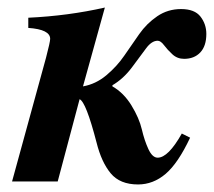

<svg xmlns="http://www.w3.org/2000/svg" viewBox="-20 -481 567 509"><path d="M258 -461 200 -252Q234 -258 262 -281.5Q290 -305 309.5 -333.5Q329 -362 349 -390.5Q369 -419 397 -438Q425 -457 460 -457Q496 -457 511.5 -437Q527 -417 527 -391Q527 -359 511 -342Q495 -325 468 -325Q450 -325 437 -337Q424 -349 415 -361Q406 -373 398 -373Q382 -373 367 -352.5Q352 -332 329.5 -302Q307 -272 278 -255V-252Q308 -235 328.5 -201.5Q349 -168 356 -138Q363 -108 373.5 -85.5Q384 -63 398 -63Q426 -63 462 -127L484 -116Q452 -48 419 -20Q386 8 346 8Q298 8 273.5 -21.5Q249 -51 236 -103Q208 -211 191 -218L133 0H12L102 -328Q113 -370 113 -378Q113 -403 55 -407V-434Q161 -439 258 -461Z"/></svg>

Font: STIX MathJax Alphabets
Style: Bold Italic
Weight: 700
Italic angle: -16.33°
Designer: MicroPress Inc., with final additions and corrections provided by Coen Hoffman, Elsevier (retired)
Version: Version 1.1.1